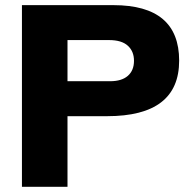

<svg xmlns="http://www.w3.org/2000/svg" viewBox="-20 -723 735 743"><path d="M64.9 0V-703.1H418.9Q673.3 -703.1 673.3 -488.3Q673.3 -273.4 394.5 -273.4H241.2V0ZM241.2 -408.7H406.2Q450.7 -408.7 474.6 -429.4Q498.5 -450.2 498.5 -487.8Q498.5 -524.4 474.6 -546.1Q450.7 -567.9 402.3 -567.9H241.2Z"/></svg>

Font: Schibsted Grotesk ExtraBold
Style: Regular
Weight: 800
Designer: Bakken & Baeck AS, Henrik Kongsvoll
Foundry: Schibsted ASA
Version: Version 1.100; ttfautohint (v1.8.4.7-5d5b);gftools[0.9.25]